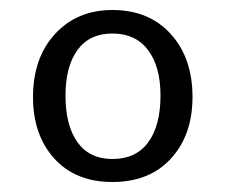

<svg xmlns="http://www.w3.org/2000/svg" viewBox="-20 -771 451 384"><path d="M365 -577Q365 -501 322 -454Q279 -407 205 -407Q131 -407 88.5 -454Q46 -501 46 -577Q46 -655 90 -703Q134 -751 205 -751Q278 -751 321.5 -703Q365 -655 365 -577ZM111 -580Q111 -520 135 -486.5Q159 -453 205 -453Q252 -453 276.5 -486.5Q301 -520 301 -580Q301 -638 276 -671Q251 -704 205 -704Q159 -704 135 -671Q111 -638 111 -580Z"/></svg>

Font: Libre Franklin
Style: Regular
Weight: 400
Designer: Pablo Impallari, Rodrigo Fuenzalida
Foundry: Impallari Type
Version: Version 1.002; ttfautohint (v1.5)